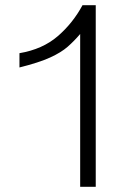

<svg xmlns="http://www.w3.org/2000/svg" viewBox="-20 -720 496 740"><path d="M289 -589Q266 -562 241 -540Q216 -518 173.5 -498.5Q131 -479 55 -460V-515Q144 -530 202.5 -580.5Q261 -631 298 -700H349V0H289Z"/></svg>

Font: Moderustic Light
Style: Regular
Weight: 300
Designer: Tural Alisoy
Foundry: TAFT Foundry
Version: Version 2.120